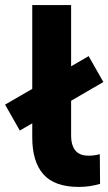

<svg xmlns="http://www.w3.org/2000/svg" viewBox="-65 -725 427 756"><path d="M245 11Q150 11 106 -38.5Q62 -88 62 -184V-705H215V-191Q215 -166 222.5 -148Q230 -130 245 -121Q260 -112 283 -112Q295 -112 306 -113.5Q317 -115 328 -118L329 -1Q308 5 288 8Q268 11 245 11ZM13 -211 -45 -313 284 -504 342 -402Z"/></svg>

Font: Nunito Sans 11pt ExtraBold
Style: Regular
Weight: 800
Version: Version 3.101;gftools[0.9.27]